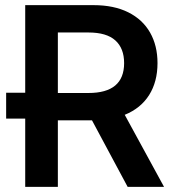

<svg xmlns="http://www.w3.org/2000/svg" viewBox="-20 -727 679 747"><path d="M78.1 -265.6H3.9V-366.2H78.1V-707H343.8Q423.3 -707 479.2 -679Q535.2 -650.9 564 -600.1Q592.8 -549.3 592.8 -481.4Q592.8 -409.2 560.3 -357.4Q527.8 -305.7 465.3 -280.3L618.2 0H476.6L337.9 -258.8H205.1V0H78.1ZM324.2 -365.2Q462.9 -365.2 462.9 -481.4Q462.9 -539.1 428.7 -569.8Q394.5 -600.6 324.2 -600.6H205.1V-365.2Z"/></svg>

Font: Pretendard Std SemiBold
Style: Regular
Weight: 600
Designer: Base glyphs from Inter by Rasmus Andersson; Hangeul glyphs from Noto Sans CJK(Source Han Sans) by Jang Soo-young and Kan
Foundry: Kil Hyung-jin
Version: Version 1.309